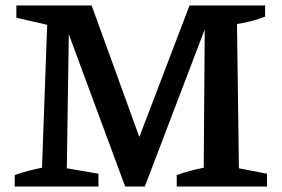

<svg xmlns="http://www.w3.org/2000/svg" viewBox="-20 -684 1033 704"><path d="M856 -67 959 -47V0H628V-42Q652 -51 677 -57.5Q702 -64 727 -69L731 -622L747 -619L511 0H439L215 -605L233 -608L225 -67L341 -47V0H34V-42Q59 -51 83.5 -57.5Q108 -64 134 -69L153 -593L40 -619V-664H316L506 -140H475L675 -664H952V-623Q929 -614 903 -607Q877 -600 849 -596Z"/></svg>

Font: Piazzolla Thin
Style: Bold
Weight: 700
Version: Version 2.005